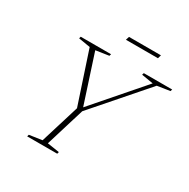

<svg xmlns="http://www.w3.org/2000/svg" viewBox="-181 -984 1129 1148"><g transform="rotate(30 383.5 -410.0)"><path d="M647.5 -649.5 567 -663 571 -676H767L763 -663L675.5 -649.5L366 -294.5L284 -26L367 -13L363.5 0H156L159.5 -13L247.5 -26L330 -294.5L212.5 -649.5L132 -663L135.5 -676H345L341 -663L251 -649.5L363 -305.5H348.5ZM378.5 -795.5 386 -819.5H606.5L599.5 -795.5Z"/></g></svg>

Font: Newsreader 16pt 16pt ExtraLight
Style: Italic
Weight: 250
Italic angle: -17°
Version: Version 1.003